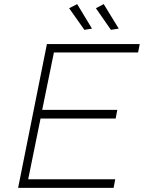

<svg xmlns="http://www.w3.org/2000/svg" viewBox="-20 -913 699 933"><path d="M651 -658H242L185 -379H550L542 -337H177L117 -42H540L532 0H68L208 -699H659ZM355 -893 427 -774 390 -768 316 -873ZM484 -893 557 -774 519 -768 446 -873Z"/></svg>

Font: Gontserrat ExtraLight
Style: Italic
Weight: 275
Italic angle: -11.3°
Designer: Julieta Ulanovsky
Foundry: Julieta Ulanovsky
Version: Version 6.001